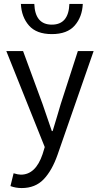

<svg xmlns="http://www.w3.org/2000/svg" viewBox="-20 -745 507 974"><path d="M90 209Q60 209 33 199L49 134Q72 141 86 141Q161 141 196 37L207 1L12 -486H97L196 -217Q216 -161 243 -80H247Q255 -106 270 -156Q285 -206 288 -217L375 -486H455L272 40Q244 120 201.5 164.5Q159 209 90 209ZM86 -725H154Q158 -620 243 -620Q328 -620 332 -725H400Q397 -659 359 -615.5Q321 -572 243 -572Q165 -572 127 -615.5Q89 -659 86 -725Z"/></svg>

Font: Toshiba Sans
Style: Regular
Weight: 400
Designer: Paul D. Hunt
Foundry: Toshiba Corporation
Version: Version 2.020;PS 2.0;hotconv 1.0.86;makeotf.lib2.5.63406